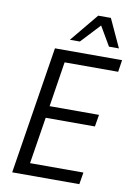

<svg xmlns="http://www.w3.org/2000/svg" viewBox="-99 -983 725 1045"><g transform="rotate(10 263.5 -460.5)"><path d="M44 0 156 -705H527L517 -639H221L182 -390H455L444 -324H172L131 -66H426L415 0ZM228 -765 357 -921H427L499 -765H444L382 -871L283 -765Z"/></g></svg>

Font: Nunito Sans 10pt Condensed
Style: Italic
Weight: 400
Width: 3
Italic angle: -9°
Designer: Vernon Adams
Foundry: Vernon Adams
Version: Version 3.101;gftools[0.9.27]